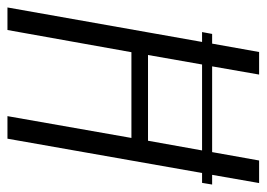

<svg xmlns="http://www.w3.org/2000/svg" viewBox="-136 -595 715 515"><g transform="rotate(90 221.5 -337.5)"><path d="M50 -522 55 -549H81L103.5 -675H164L142 -549H372L394.5 -675H455L433 -549H459L454.5 -522H428L336 0H275.5L334 -332.5H104L44.5 0H-16L76.5 -522ZM367.5 -522H137L111.5 -377H341.5Z"/></g></svg>

Font: Anybody Light
Style: Italic
Weight: 300
Italic angle: -10°
Designer: Tyler Finck
Foundry: Etcetera Type Company
Version: Version 1.010; ttfautohint (v1.8.3) -l 8 -r 50 -G 200 -x 14 